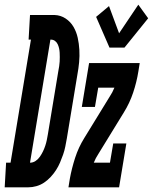

<svg xmlns="http://www.w3.org/2000/svg" viewBox="-75 -799 652 819"><path d="M-55 0 -49 -105H-30L57 -630H47L53 -735H79H158Q184 -734 205 -720Q226 -706 238.5 -684.5Q251 -663 256.5 -638Q262 -613 263.5 -586.5Q265 -560 262.5 -533.5Q260 -507 255 -480L210 -208Q207 -191 203.5 -173.5Q200 -156 194 -139Q188 -122 181 -105.5Q174 -89 164 -73.5Q154 -58 141 -44Q128 -30 113 -20Q98 -10 80.5 -5Q63 0 46 0ZM53 -105Q66 -105 77 -112.5Q88 -120 95.5 -131Q103 -142 108.5 -153.5Q114 -165 118 -177Q122 -189 124.5 -201Q127 -213 129 -225L174 -497Q176 -507 177.5 -517Q179 -527 179.5 -536.5Q180 -546 180 -555.5Q180 -565 179.5 -574.5Q179 -584 177 -593Q175 -602 171 -610.5Q167 -619 159.5 -624.5Q152 -630 142 -630H140ZM392 -596 335 -727 390 -773 433 -657 515 -779 557 -721 456 -596ZM217 0 223 -37Q231 -81 245.5 -126Q260 -171 285 -211L393 -387Q399 -396 404 -405.5Q409 -415 413 -425H344L330 -343H274L305 -530H521L515 -493Q508 -449 493 -404Q478 -359 453 -319L345 -143Q339 -134 334 -124.5Q329 -115 325 -105H394L408 -187H464L433 0Z"/></svg>

Font: Iosevka Curly Slab XBdObl
Style: Regular
Weight: 800
Italic angle: -9°
Monospace: yes
Designer: Belleve Invis
Foundry: Belleve Invis
Version: Version 11.1.0; ttfautohint (v1.8.3)